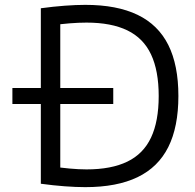

<svg xmlns="http://www.w3.org/2000/svg" viewBox="-20 -760 801 790"><path d="M31 -332V-398H446V-332ZM331 10Q293 10 246 6.5Q199 3 148 -4V-726Q199 -733 246 -736.5Q293 -740 331 -740Q461 -740 546 -699Q631 -658 672.5 -575Q714 -492 714 -365Q714 -238 672.5 -155Q631 -72 546 -31Q461 10 331 10ZM336 -63Q438 -63 504 -95Q570 -127 601.5 -194Q633 -261 633 -365Q633 -469 601.5 -536Q570 -603 504 -635Q438 -667 336 -667Q304 -667 266.5 -664Q229 -661 187 -655L228 -697V-33L187 -75Q229 -70 266.5 -66.5Q304 -63 336 -63Z"/></svg>

Font: M PLUS 2
Style: Regular
Weight: 400
Designer: Coji Morishita
Foundry: UNDERFOREST DESIGN
Version: Version 1.001